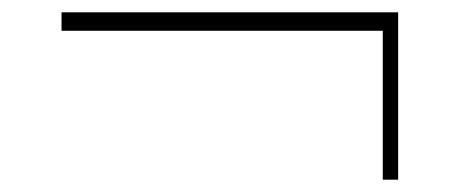

<svg xmlns="http://www.w3.org/2000/svg" viewBox="-20 -292 747 312"><path d="M80 -272V-242H602V0H627V-272Z"/></svg>

Font: Sprat
Style: Regular
Weight: 400
Designer: Ethan Nakache
Foundry: Collletttivo
Version: Version 2.000;Glyphs 3.2 (3217)